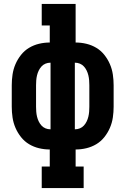

<svg xmlns="http://www.w3.org/2000/svg" viewBox="-20 -755 640 980"><path d="M193 205V95H234V8Q206 8 179 1.5Q152 -5 128.5 -19Q105 -33 87.5 -55Q70 -77 59 -102.5Q48 -128 44 -155.5Q40 -183 40 -210V-320Q40 -347 44 -374.5Q48 -402 59 -427.5Q70 -453 87.5 -475Q105 -497 128.5 -511Q152 -525 179 -531.5Q206 -538 234 -538V-625H193V-735H366V-538Q394 -538 421 -531.5Q448 -525 471.5 -511Q495 -497 512.5 -475Q530 -453 541 -427.5Q552 -402 556 -374.5Q560 -347 560 -320V-210Q560 -183 556 -155.5Q552 -128 541 -102.5Q530 -77 512.5 -55Q495 -33 471.5 -19Q448 -5 421 1.5Q394 8 366 8V95H407V205ZM237 -95H238V-435H237Q224 -435 212 -430Q200 -425 191.5 -415.5Q183 -406 177.5 -394.5Q172 -383 169 -370.5Q166 -358 165 -345Q164 -332 164 -320V-210Q164 -198 165 -185Q166 -172 169 -159.5Q172 -147 177.5 -135.5Q183 -124 191.5 -114.5Q200 -105 212 -100Q224 -95 237 -95ZM363 -95Q376 -95 388 -100Q400 -105 408.5 -114.5Q417 -124 422.5 -135.5Q428 -147 431 -159.5Q434 -172 435 -185Q436 -198 436 -210V-320Q436 -332 435 -345Q434 -358 431 -370.5Q428 -383 422.5 -394.5Q417 -406 408.5 -415.5Q400 -425 388 -430Q376 -435 363 -435H362V-95Z"/></svg>

Font: Iosevka Curly Slab XBdEx
Style: Regular
Weight: 800
Width: 7
Monospace: yes
Designer: Belleve Invis
Foundry: Belleve Invis
Version: Version 11.0.0; ttfautohint (v1.8.3)